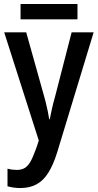

<svg xmlns="http://www.w3.org/2000/svg" viewBox="-20 -702 490 962"><path d="M80.6 240.2Q49.8 240.2 17.6 231.4V143.1Q29.3 146.5 42 147.9Q54.7 149.4 64.9 149.4Q97.2 149.4 115.7 130.6Q134.3 111.8 147.9 75.2Q152.8 63 158.9 47.6Q165 32.2 174.3 2L1 -540H111.3L198.7 -228Q203.6 -212.4 208.7 -191.2Q213.9 -169.9 218.8 -147.2Q223.6 -124.5 226.6 -104.5H229.5Q232.4 -119.1 235.1 -132.3Q237.8 -145.5 240.7 -158.7Q243.7 -171.9 247.3 -186.3Q251 -200.7 255.9 -217.8L338.9 -540H449.2L266.6 61Q247.6 122.1 223.1 161.9Q198.7 201.7 164.3 220.9Q129.9 240.2 80.6 240.2ZM83 -605V-682.1H368.2V-605Z"/></svg>

Font: Open Sans
Style: Regular
Weight: 600
Width: 3
Foundry: Ascender Corporation
Version: Version 1.000